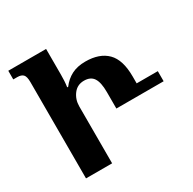

<svg xmlns="http://www.w3.org/2000/svg" viewBox="-157 -876 1045 1038"><g transform="rotate(-30 365.5 -357.0)"><path d="M93 0V-601Q93 -636 81.5 -648Q70 -660 45 -660H20V-714H256V-553Q256 -534 255 -515Q254 -496 251 -477H257Q283 -512 319 -530.5Q355 -549 405 -549Q493 -549 540 -502Q587 -455 587 -351V-308H719V-245H424V-348Q424 -408 406 -435.5Q388 -463 347 -463Q305 -463 280.5 -430.5Q256 -398 256 -355V0Z"/></g></svg>

Font: Noto Serif Georgian Condensed ExtraBold
Style: Regular
Weight: 800
Width: 3
Designer: Monotype Design Team, Akaki Razmadze
Foundry: Google LLC
Version: Version 2.003; ttfautohint (v1.8.4.7-5d5b)